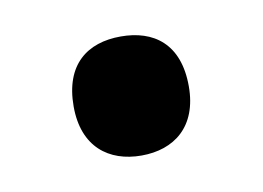

<svg xmlns="http://www.w3.org/2000/svg" viewBox="-34 -186 333 243"><g transform="rotate(-10 132.0 -64.5)"><path d="M58 -64C58 -12 90 12 132 12C174 12 206 -12 206 -64C206 -119 174 -141 132 -141C89 -141 58 -118 58 -64Z"/></g></svg>

Font: Noto Sans Myanmar UI SemiCondensed SemiBold
Style: Regular
Weight: 600
Width: 4
Designer: Monotype Design Team
Foundry: Monotype Imaging Inc.
Version: Version 2.103